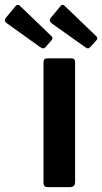

<svg xmlns="http://www.w3.org/2000/svg" viewBox="-116 -770 420 790"><path d="M193 -22Q193 -10 187.5 -5Q182 0 169 0H82Q71 0 67 -4.5Q63 -9 63 -18V-513Q63 -530 78 -530H179Q193 -530 193 -514ZM-52 -745Q-43 -755 -34 -746L96 -621Q105 -613 94 -602L72 -577Q67 -571 62 -571Q57 -571 48 -577L-86 -673Q-96 -679 -96 -685.5Q-96 -692 -90 -699ZM133 -745Q141 -755 150 -746L280 -621Q289 -613 279 -602L256 -577Q251 -571 246 -571Q241 -571 233 -577L98 -673Q89 -679 89 -685.5Q89 -692 95 -699Z"/></svg>

Font: Libre Franklin Thin SemiBold
Style: Regular
Weight: 600
Version: Version 3.000